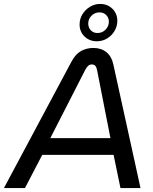

<svg xmlns="http://www.w3.org/2000/svg" viewBox="-58 -957 777 977"><path d="M-38 0 305 -642Q326 -682 354.5 -697.5Q383 -713 417 -713Q457 -713 483.5 -691.5Q510 -670 519 -628L657 0H555L520 -169H157L69 0ZM198 -254H504L436 -600Q433 -615 427 -622Q421 -629 409 -629Q398 -629 390.5 -622Q383 -615 376 -602ZM435 -747Q397 -747 372 -771.5Q347 -796 347 -832Q347 -861 361.5 -884.5Q376 -908 400 -922.5Q424 -937 451 -937Q489 -937 514 -912.5Q539 -888 539 -851Q539 -823 524.5 -799Q510 -775 486.5 -761Q463 -747 435 -747ZM438 -789Q462 -789 479 -806Q496 -823 496 -847Q496 -867 482.5 -880.5Q469 -894 448 -894Q425 -894 408 -877.5Q391 -861 391 -837Q391 -817 404 -803Q417 -789 438 -789Z"/></svg>

Font: MuseoModerno
Style: Italic
Weight: 400
Italic angle: -9°
Designer: Pablo Cosgaya, Héctor Gatti, Marcela Romero, and the Authors of The MuseoModerno Project.
Foundry: Omnibus-Type Team
Version: Version 1.003